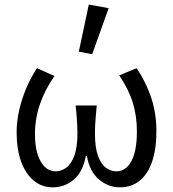

<svg xmlns="http://www.w3.org/2000/svg" viewBox="-20 -790 741 822"><path d="M205.2 12Q160.3 12 125.6 -15.8Q91 -43.5 71.1 -96.3Q51.2 -149.1 51.2 -224Q51.2 -270.7 62.4 -319.4Q73.6 -368.2 93.3 -414.2Q112.9 -460.2 138.3 -498.1L213.1 -464.6Q172.2 -405.9 151 -343.9Q129.7 -281.8 129.7 -216.3Q129.7 -141.8 154 -99.1Q178.3 -56.5 218.9 -56.5Q242.1 -56.5 263.4 -72Q284.8 -87.5 298.2 -123.8Q311.6 -160 311.6 -220.3Q311.6 -238.6 310.5 -256.5Q309.5 -274.4 308.1 -294.5Q306.6 -314.7 303.9 -338.4H394.2Q392.1 -314.7 390.3 -294.5Q388.6 -274.4 387.5 -256.5Q386.5 -238.6 386.5 -220.3Q386.5 -157.8 399.8 -121.9Q413.2 -86.1 434.3 -71.3Q455.4 -56.5 478.2 -56.5Q518.9 -56.5 542.5 -100.1Q566.1 -143.7 566.1 -227.5Q566.1 -292.6 548.9 -349.4Q531.7 -406.2 490.4 -467.4L565 -498.1Q604.6 -439.7 627.1 -372.4Q649.6 -305.2 649.6 -228.2Q649.6 -151.7 631.2 -98.2Q612.8 -44.6 577.8 -16.3Q542.8 12 492.7 12Q444 12 403.9 -21.6Q363.8 -55.1 351.7 -122.7H347.7Q335.3 -55.1 296.4 -21.6Q257.5 12 205.2 12ZM374.6 -557.8 317.5 -568.9 360.1 -770.4 445.2 -755Z"/></svg>

Font: Source Sans 3 Variable
Style: Regular
Weight: 200
Designer: Paul D. Hunt
Foundry: Adobe Systems Incorporated
Version: Version 3.026